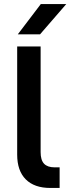

<svg xmlns="http://www.w3.org/2000/svg" viewBox="-20 -930 348 950"><path d="M229 0Q150 0 107.5 -42.5Q65 -85 65 -165V-700H181V-177Q181 -138 198 -120Q215 -102 250 -102H275V0H229ZM182 -910H308L178 -760H68Z"/></svg>

Font: Retni Sans
Style: Bold
Weight: 700
Designer: Vitaly Kuzmin
Foundry: ParaType Ltd.
Version: Version 1.00;March 2, 2019;FontCreator 11.5.0.2425 64-bit; t